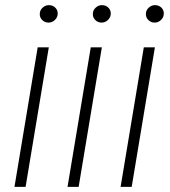

<svg xmlns="http://www.w3.org/2000/svg" viewBox="-20 -731 663 751"><path d="M36.6 0 127.4 -545.9H170.9L80.1 0ZM169.9 -642.6Q154.8 -642.6 144.5 -653.3Q134.3 -664.1 135.7 -678.7Q136.2 -691.4 147 -701.2Q157.7 -710.9 170.9 -710.9Q187 -710.9 197 -700.4Q207 -689.9 205.6 -674.8Q204.6 -662.1 194.1 -652.3Q183.6 -642.6 169.9 -642.6Z M244.1 0 335 -545.9H378.4L287.6 0ZM377.4 -642.6Q362.3 -642.6 352.1 -653.3Q341.8 -664.1 343.3 -678.7Q343.8 -691.4 354.5 -701.2Q365.2 -710.9 378.4 -710.9Q394.5 -710.9 404.5 -700.4Q414.6 -689.9 413.1 -674.8Q412.1 -662.1 401.6 -652.3Q391.1 -642.6 377.4 -642.6Z M451.7 0 542.5 -545.9H585.9L495.1 0ZM585 -642.6Q569.8 -642.6 559.6 -653.3Q549.3 -664.1 550.8 -678.7Q551.3 -691.4 562 -701.2Q572.8 -710.9 585.9 -710.9Q602.1 -710.9 612.1 -700.4Q622.1 -689.9 620.6 -674.8Q619.6 -662.1 609.1 -652.3Q598.6 -642.6 585 -642.6Z"/></svg>

Font: Inter Tight ExtraLight
Style: Italic
Weight: 250
Italic angle: -9.39999°
Designer: Rasmus Andersson
Foundry: rsms
Version: Version 3.004